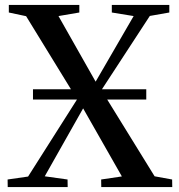

<svg xmlns="http://www.w3.org/2000/svg" viewBox="-20 -763 732 783"><path d="M94.5 -43 294.5 -358 86.5 -697 16 -712V-743H303.5V-712L218.5 -697.5L370 -430L525 -697.5L436 -712V-743H670.5V-712L591 -698L393.5 -395.5L610.5 -44L682 -31L682.5 0H393L392.5 -31L477 -43.5L319 -321L162.5 -44L255.5 -31L256 0H11.5L11 -31ZM576.5 -399V-357H114.5V-399Z"/></svg>

Font: Merriweather 96pt Medium
Style: Regular
Weight: 500
Version: Version 2.100